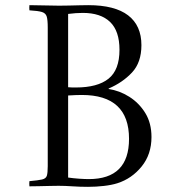

<svg xmlns="http://www.w3.org/2000/svg" viewBox="-20 -721 672 744"><path d="M321 3Q290 3 261 1Q232 -1 207 -1Q196 -1 174 -0.5Q152 0 130 0.5Q108 1 94 1Q93 -9 94 -19Q128 -22 143 -25.5Q158 -29 161.5 -40Q165 -51 165 -77V-614Q165 -644 161 -657Q157 -670 142.5 -674.5Q128 -679 94 -681Q93 -691 94 -701Q118 -701 151.5 -700Q185 -699 209 -699Q225 -699 246.5 -699.5Q268 -700 288.5 -700.5Q309 -701 322 -701Q425 -701 476.5 -661.5Q528 -622 528 -546Q528 -479 491.5 -440Q455 -401 401 -378V-376Q443 -370 481 -346Q519 -322 543 -283Q567 -244 567 -190Q567 -123 529 -76Q491 -29 435 -11Q413 -4 382.5 -0.5Q352 3 321 3ZM297 -353Q287 -353 273 -352.5Q259 -352 244 -351V-33Q265 -30 287 -28.5Q309 -27 324 -27Q480 -27 480 -183Q480 -353 297 -353ZM244 -383Q252 -382 260.5 -382Q269 -382 274 -382Q358 -382 400.5 -416Q443 -450 443 -528Q443 -601 406.5 -636Q370 -671 301 -671Q287 -671 273.5 -670Q260 -669 244 -667Z"/></svg>

Font: Castoro Titling
Style: Regular
Weight: 400
Version: Version 2.04